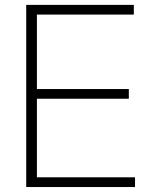

<svg xmlns="http://www.w3.org/2000/svg" viewBox="-20 -752 644 772"><path d="M85.4 0V-732.4H518.1V-693.4H128.4V-394H498V-355H128.4V-39.1H522.9V0Z"/></svg>

Font: Kumbh Sans ExtraLight
Style: Regular
Weight: 250
Version: Version 1.005